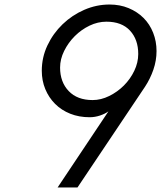

<svg xmlns="http://www.w3.org/2000/svg" viewBox="-20 -830 713 850"><path d="M622 -446 323 0H235L460 -337Q445 -326 422.5 -318.5Q400 -311 377 -311Q330 -311 291 -326.5Q252 -342 224 -370Q196 -398 180.5 -435.5Q165 -473 165 -517Q165 -576 190 -629Q215 -682 257 -722.5Q299 -763 353 -786.5Q407 -810 465 -810Q511 -810 549.5 -794Q588 -778 615.5 -750.5Q643 -723 658 -685Q673 -647 673 -604Q673 -562 659 -521.5Q645 -481 622 -446ZM451 -734Q413 -734 376.5 -716.5Q340 -699 311 -670Q282 -641 264 -604.5Q246 -568 246 -531Q246 -467 284 -427Q322 -387 390 -387Q427 -387 463.5 -405Q500 -423 528.5 -451.5Q557 -480 574.5 -516.5Q592 -553 592 -591Q592 -655 555.5 -694.5Q519 -734 451 -734Z"/></svg>

Font: Gauge
Style: Oblique
Weight: 400
Italic angle: -80°
Designer: Daniel Pimley
Foundry: Daniel Pimley
Version: Version 2.0